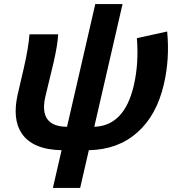

<svg xmlns="http://www.w3.org/2000/svg" viewBox="-20 -730 873 951"><path d="M808 -574Q821 -439 792 -314Q756 -158 660 -74Q565 11 420 14L377 201H242L285 14Q141 11 87 -70Q40 -141 68 -264L98 -393Q121 -493 126 -560H268Q266 -511 246 -423L205 -253Q170 -103 312 -102L452 -710H587L447 -102Q597 -107 643 -308Q668 -416 658 -541Z"/></svg>

Font: KaiGen Gothic CN Bold
Style: Bold
Weight: 700
Designer: Ryoko NISHIZUKA  (kana & ideographs); Paul D. Hunt (Latin, Greek & Cyrillic); Wenlong ZHANG  (bopomofo); Sandoll Communi
Foundry: Adobe Systems Incorporated
Version: Version 1.002.20150501